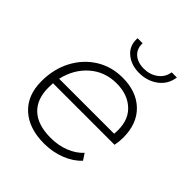

<svg xmlns="http://www.w3.org/2000/svg" viewBox="-198 -858 995 995"><g transform="rotate(45 299.0 -360.5)"><path d="M283 4Q172 4 108.5 -54Q45 -112 45 -215Q45 -304 82 -374.5Q119 -445 183.5 -485.5Q248 -526 330 -526Q432 -526 492 -468Q552 -410 552 -308Q552 -279 546 -250H95Q94 -234 94 -217Q94 -132 143 -86.5Q192 -41 287 -41Q342 -41 389 -59.5Q436 -78 466 -111L489 -76Q455 -39 400.5 -17.5Q346 4 283 4ZM101 -289H504Q513 -383 463 -433Q413 -483 329 -483Q243 -483 182 -429.5Q121 -376 101 -289ZM372 -603Q314 -603 275 -636Q236 -669 240 -725H277Q275 -684 302 -660Q329 -636 375 -636Q418 -636 451 -660Q484 -684 490 -725H528Q520 -668 476 -635.5Q432 -603 372 -603Z"/></g></svg>

Font: Montserrat Light
Style: Italic
Weight: 300
Italic angle: -11.3°
Designer: Julieta Ulanovsky
Foundry: Julieta Ulanovsky
Version: Version 9.000; ttfautohint (v1.8.4.7-5d5b)